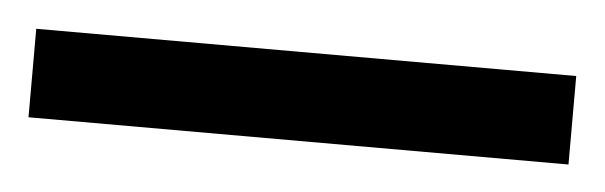

<svg xmlns="http://www.w3.org/2000/svg" viewBox="-26 50 463 147"><g transform="rotate(5 205.5 124.0)"><path d="M-2 90H413V158H-2Z"/></g></svg>

Font: ukorean15
Style: Book
Weight: 400
Designer: Jelle Bosma - Monotype Design Team
Foundry: Monotype Imaging Inc.
Version: Version 2.003